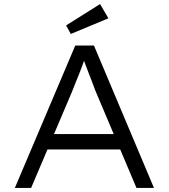

<svg xmlns="http://www.w3.org/2000/svg" viewBox="-20 -924 830 944"><path d="M53 0 350 -700H442L737 0H651L449 -478Q440 -502 431.5 -524.5Q423 -547 414.5 -568.5Q406 -590 398 -612Q390 -634 382 -656H404Q395 -630 387 -607.5Q379 -585 370.5 -564Q362 -543 353 -521Q344 -499 334 -473L133 0ZM177 -189 208 -265H577L603 -189ZM328 -757 305 -799 472 -904 513 -834Z"/></svg>

Font: Lexend Exa Light
Style: Regular
Weight: 300
Designer: Bonnie Shaver-Troup, Thomas Jockin
Foundry: Lexend
Version: Version 1.007